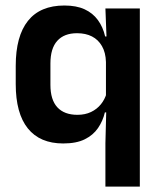

<svg xmlns="http://www.w3.org/2000/svg" viewBox="-20 -522 596 714"><path d="M215 11.5Q128.5 11.5 83.5 -44.5Q38.5 -100.5 38.5 -209.5V-277Q38.5 -387.5 84 -444.5Q129.5 -501.5 219.5 -501.5Q264 -501.5 294.5 -487.5Q325 -473.5 344 -447.5Q363 -421.5 371 -386.5H408L374 -291.5Q373 -326.5 359.2 -350.5Q345.5 -374.5 322 -386.5Q298.5 -398.5 266.5 -398.5Q218.5 -398.5 193 -370.2Q167.5 -342 167.5 -286V-206.5Q167.5 -151 193.2 -123Q219 -95 268 -95Q296.5 -95 318.5 -105.5Q340.5 -116 355.2 -134.2Q370 -152.5 376.5 -175.5L406 -104H370Q362.5 -72 344.5 -45.8Q326.5 -19.5 295.2 -4Q264 11.5 215 11.5ZM372 172V10.5L375.5 -125.5L374 -146.5V-347L376.5 -373.5L372 -490.5H500V172Z"/></svg>

Font: Anek Odia SemiBold
Style: Regular
Weight: 600
Version: Version 1.003